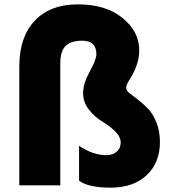

<svg xmlns="http://www.w3.org/2000/svg" viewBox="-20 -822 780 888"><path d="M69.3 35.2V-514.6Q69.3 -650.4 140.6 -726.1Q211.9 -801.8 340.8 -801.8Q469.7 -801.8 546.9 -738.8Q624 -675.8 624 -589.8Q624 -522.5 578.1 -452.1Q563.5 -428.7 563.5 -416Q563.5 -403.3 579.6 -390.6Q595.7 -377.9 618.7 -360.4Q641.6 -342.8 664.6 -319.3Q687.5 -295.9 703.6 -255.4Q719.7 -214.8 719.7 -165Q719.7 -69.3 658.2 -11.7Q596.7 45.9 492.2 45.9Q387.7 45.9 345.7 13.7V-147.5Q409.2 -104.5 472.7 -104.5Q501 -104.5 519.5 -120.1Q538.1 -135.7 538.1 -163.1Q538.1 -190.4 510.7 -216.3Q483.4 -242.2 451.2 -261.2Q418.9 -280.3 391.6 -314.5Q364.3 -348.6 364.3 -392.1Q364.3 -435.5 395 -491.2Q425.8 -546.9 425.8 -571.3Q425.8 -633.8 360.4 -633.8Q307.6 -633.8 283.2 -609.4Q258.8 -585 258.8 -528.3V35.2Z"/></svg>

Font: GenEi M Gothic v2 Black
Style: Regular
Weight: 900
Version: Version 2.0